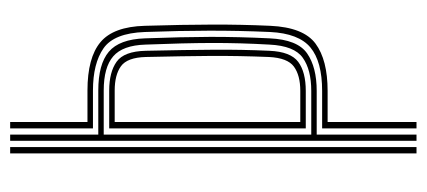

<svg xmlns="http://www.w3.org/2000/svg" viewBox="-251 -589 840 378"><g transform="rotate(-90 169.0 -400.0)"><path d="M56 0V-800H68.5V0ZM80.8 0V-800H93V-626.5H179.8Q231.5 -626.5 256.1 -605.8Q280.8 -585 282.5 -534.5Q285.2 -462 285.4 -405.9Q285.5 -349.8 282.5 -289.2Q280 -234.2 252.9 -215.4Q225.8 -196.5 179 -196.5H93V0ZM105.2 0V-185.8H179Q236.8 -185.8 264.5 -208.8Q292.2 -231.8 295 -288.2Q297.8 -351.5 297.6 -409Q297.5 -466.5 295 -534.8Q292.8 -595.5 262.9 -616.2Q233 -637 179.8 -637H105.2V-800H117.8V-647.8H179.8Q244.5 -647.8 275 -622.2Q305.5 -596.8 307.2 -534.8Q309.5 -459 309.6 -402.4Q309.8 -345.8 307.2 -288Q304.2 -222.5 272.1 -198.8Q240 -175 179 -175H117.8V0ZM93 -207.2H179Q220.8 -207.2 244.2 -223.9Q267.8 -240.5 270.2 -289.5Q273.5 -347.5 273.4 -402.8Q273.2 -458 270.2 -533.5Q268.8 -578.5 247.1 -597.1Q225.5 -615.8 179.8 -615.8H93ZM105.2 -218V-605H179.8Q216 -605 236.5 -590.4Q257 -575.8 258 -533.2Q259.8 -454 260.1 -399.1Q260.5 -344.2 258 -289.5Q256.2 -247.8 236.2 -232.9Q216.2 -218 179 -218ZM117.8 -228.8H179Q209.8 -228.8 226.9 -241.4Q244 -254 245.8 -290.5Q248.2 -349.5 247.9 -404.9Q247.5 -460.2 245.8 -533Q244.8 -569.5 227.6 -581.9Q210.5 -594.2 179.8 -594.2H117.8Z"/></g></svg>

Font: Big Shoulders Inline Text Light
Style: Regular
Weight: 300
Designer: Patric King
Foundry: XO Type Co
Version: Version 1.000